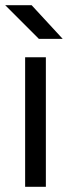

<svg xmlns="http://www.w3.org/2000/svg" viewBox="-22 -721 274 741"><path d="M75 0V-500H155V0ZM128 -571 -2 -701H100L220 -571Z"/></svg>

Font: Figtree Light
Style: Regular
Weight: 400
Version: Version 2.002